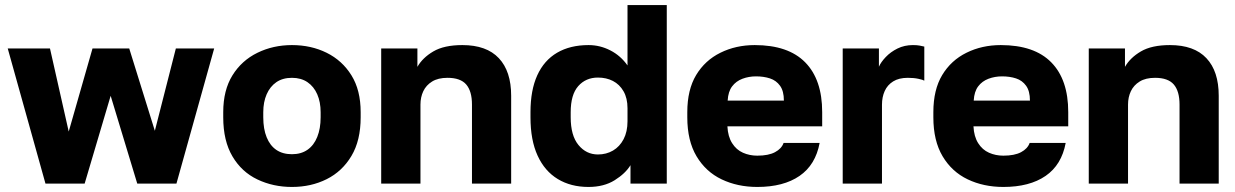

<svg xmlns="http://www.w3.org/2000/svg" viewBox="-20 -720 4845 753"><path d="M158.3 0 10.3 -530H176L249.5 -204L342.8 -530H486.8L587.3 -207L669.7 -530H820L672 0H518.3L414 -344.3L312 0Z M1125 13.2Q1051.3 13.2 989.6 -16.2Q927.8 -45.5 891.7 -106.6Q855.5 -167.7 855.5 -260V-280Q855.5 -366.3 891.7 -424.6Q927.8 -482.8 989.6 -513Q1051.3 -543.2 1125 -543.2Q1200 -543.2 1261.1 -513Q1322.2 -482.8 1358.3 -424.6Q1394.5 -366.3 1394.5 -280V-260Q1394.5 -169 1358.3 -108.4Q1322.2 -47.8 1261.1 -17.3Q1200 13.2 1125 13.2ZM1125 -115.2Q1160.8 -115.2 1185.9 -132.6Q1211 -150 1224.2 -182.9Q1237.5 -215.8 1237.5 -260V-280Q1237.5 -319.8 1224.2 -350.2Q1211 -380.5 1185.9 -397.7Q1160.8 -414.8 1125 -414.8Q1088.7 -414.8 1063.8 -397.7Q1039 -380.5 1025.8 -350.2Q1012.5 -319.8 1012.5 -280V-260Q1012.5 -214.2 1025.8 -181.6Q1039 -149 1063.8 -132.1Q1088.7 -115.2 1125 -115.2Z M1475 0V-530H1617V-457.8Q1637.2 -493.5 1679.4 -518.3Q1721.7 -543.2 1793.3 -543.2Q1888.2 -543.2 1936.4 -491.8Q1984.7 -440.5 1984.7 -344.5V0H1831V-310Q1831 -362.3 1808.5 -388.6Q1786 -414.8 1735 -414.8Q1698.2 -414.8 1674.7 -400.3Q1651.3 -385.9 1640.1 -362.3Q1629 -338.8 1629 -310V0Z M2287.8 13.2Q2218.8 13.2 2167.6 -17.8Q2116.3 -48.8 2088.4 -109.6Q2060.5 -170.3 2060.5 -260V-280Q2060.5 -366.2 2087.1 -424.7Q2113.7 -483.2 2164.8 -513.2Q2216 -543.2 2288.3 -543.2Q2333.3 -543.2 2373.8 -522.3Q2414.3 -501.5 2441 -463.3V-700H2595V0H2452.7V-72.2Q2433 -39.7 2390.7 -13.2Q2348.5 13.2 2287.8 13.2ZM2325 -114.2Q2357.8 -114.2 2384.1 -129.5Q2410.3 -144.8 2425.7 -174.2Q2441 -203.5 2441 -244.5V-295.3Q2441 -335.2 2425.3 -362.2Q2409.7 -389.2 2383.8 -402.5Q2358 -415.8 2325 -415.8Q2277.5 -415.8 2247.8 -382.3Q2218.2 -348.8 2218.2 -280V-260Q2218.2 -188.3 2248.7 -151.3Q2279.2 -114.2 2325 -114.2Z M2950 13.2Q2872.5 13.2 2810.2 -16.6Q2748 -46.3 2711.7 -107.2Q2675.5 -168 2675.5 -260V-280Q2675.5 -368 2710.2 -425.7Q2745 -483.5 2805.7 -513.3Q2866.3 -543.2 2940 -543.2Q3071.3 -543.2 3137.9 -475.5Q3204.5 -407.8 3204.5 -280.5V-224.5H2832.8Q2834.8 -184.5 2851.3 -158.5Q2867.7 -132.5 2893.8 -121Q2919.8 -109.5 2950 -109.5Q2993.8 -109.5 3019.5 -123.2Q3045.2 -136.8 3053.2 -159.5H3194.5Q3178.5 -73.3 3115.7 -30.1Q3052.8 13.2 2950 13.2ZM2945 -420.5Q2916.7 -420.5 2891.7 -411.1Q2866.7 -401.7 2851.3 -381.3Q2835.8 -361 2833.8 -325.5H3054.3Q3054.3 -363 3039.2 -383.7Q3024.2 -404.5 2999.7 -412.5Q2975.2 -420.5 2945 -420.5Z M3285 0V-530H3427V-458.3Q3434.8 -476.3 3453.8 -496.3Q3472.7 -516.3 3500 -529.8Q3527.3 -543.2 3560.3 -543.2Q3576.5 -543.2 3586.7 -541.2Q3596.8 -539.2 3605 -537.3V-403.7Q3600 -407 3581.9 -410.9Q3563.8 -414.8 3540.5 -414.8Q3505.3 -414.8 3482.8 -400.7Q3460.3 -386.7 3449.7 -363Q3439 -339.3 3439 -309.3V0Z M3915 13.2Q3837.5 13.2 3775.2 -16.6Q3713 -46.3 3676.7 -107.2Q3640.5 -168 3640.5 -260V-280Q3640.5 -368 3675.2 -425.7Q3710 -483.5 3770.7 -513.3Q3831.3 -543.2 3905 -543.2Q4036.3 -543.2 4102.9 -475.5Q4169.5 -407.8 4169.5 -280.5V-224.5H3797.8Q3799.8 -184.5 3816.3 -158.5Q3832.7 -132.5 3858.8 -121Q3884.8 -109.5 3915 -109.5Q3958.8 -109.5 3984.5 -123.2Q4010.2 -136.8 4018.2 -159.5H4159.5Q4143.5 -73.3 4080.7 -30.1Q4017.8 13.2 3915 13.2ZM3910 -420.5Q3881.7 -420.5 3856.7 -411.1Q3831.7 -401.7 3816.3 -381.3Q3800.8 -361 3798.8 -325.5H4019.3Q4019.3 -363 4004.2 -383.7Q3989.2 -404.5 3964.7 -412.5Q3940.2 -420.5 3910 -420.5Z M4250 0V-530H4392V-457.8Q4412.2 -493.5 4454.4 -518.3Q4496.7 -543.2 4568.3 -543.2Q4663.2 -543.2 4711.4 -491.8Q4759.7 -440.5 4759.7 -344.5V0H4606V-310Q4606 -362.3 4583.5 -388.6Q4561 -414.8 4510 -414.8Q4473.2 -414.8 4449.7 -400.3Q4426.3 -385.9 4415.1 -362.3Q4404 -338.8 4404 -310V0Z"/></svg>

Font: Golos Text
Style: Regular
Weight: 400
Designer: A.Korolkova, Vitaly Kuzmin
Foundry: ParaType Ltd
Version: Version 2.004